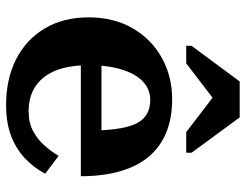

<svg xmlns="http://www.w3.org/2000/svg" viewBox="-106 -670 787 614"><g transform="rotate(90 287.0 -363.5)"><path d="M189 -253Q189 -207 198.5 -171.5Q208 -136 227 -111.5Q246 -87 273.5 -74.5Q301 -62 336 -62Q373 -62 400 -76.5Q427 -91 446.5 -113.5Q466 -136 479 -158L536 -115Q517 -79 487 -50.5Q457 -22 415 -6Q373 10 316 10Q233 10 170 -22Q107 -54 71.5 -113.5Q36 -173 36 -254Q36 -334 70.5 -394Q105 -454 164.5 -487.5Q224 -521 298 -521Q358 -521 403.5 -502.5Q449 -484 480 -448Q511 -412 527.5 -357Q544 -302 544 -229H168V-295H423L398 -268Q397 -319 391 -354Q385 -389 373.5 -410Q362 -431 343.5 -441Q325 -451 300 -451Q276 -451 256 -439Q236 -427 221 -402Q206 -377 197.5 -340Q189 -303 189 -253ZM356 -737H241L127 -583V-566H183L328 -677H258L403 -566H469V-583Z"/></g></svg>

Font: Roboto Serif 28pt SemiBold
Style: Regular
Weight: 600
Designer: Greg Gazdowicz
Foundry: Commercial Type
Version: Version 1.008